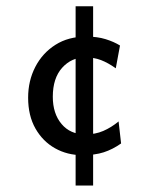

<svg xmlns="http://www.w3.org/2000/svg" viewBox="-20 -503 466 600"><path d="M237.3 -18.1Q190.4 -18.1 152.1 -39.6Q113.8 -61 90.8 -101.3Q67.9 -141.6 67.9 -197.8Q67.9 -250.5 90.3 -293.9Q112.8 -337.4 153.3 -363Q193.8 -388.7 249.5 -388.7Q284.2 -388.7 310.1 -380.6Q335.9 -372.6 355 -360.8L341.8 -289.6Q317.9 -306.6 295.7 -315.2Q273.4 -323.7 246.6 -323.7Q203.6 -323.7 174.3 -291.3Q145 -258.8 145 -200.7Q145 -147.9 172.4 -115.5Q199.7 -83 246.6 -83Q277.8 -83 302.7 -93.8Q327.6 -104.5 350.6 -123.5L358.4 -54.7Q332 -36.1 304.2 -27.1Q276.4 -18.1 237.3 -18.1ZM216.3 76.7V-483.4H271V76.7Z"/></svg>

Font: Harmattan Medium
Style: Regular
Weight: 500
Designer: George W. Nuss III and SIL International
Foundry: SIL International
Version: Version 4.000